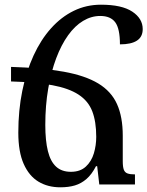

<svg xmlns="http://www.w3.org/2000/svg" viewBox="-20 -786 628 818"><path d="M237 12Q184 12 144 -12Q104 -36 81 -87.5Q58 -139 58 -221Q58 -316 75 -399Q92 -482 123 -549.5Q154 -617 197.5 -665.5Q241 -714 294.5 -740Q348 -766 410 -766Q499 -766 543.5 -736.5Q588 -707 588 -662Q588 -629 563.5 -613Q539 -597 491 -597Q491 -664 471 -691Q451 -718 407 -718Q369 -718 334 -697Q299 -676 270 -635.5Q241 -595 219.5 -538Q198 -481 185.5 -409Q173 -337 173 -254Q173 -187 184 -142.5Q195 -98 219 -76Q243 -54 282 -54Q322 -54 346 -76.5Q370 -99 380 -133Q390 -167 390 -203Q390 -268 373 -312Q356 -356 314.5 -383Q273 -410 203 -423Q133 -436 27 -439V-501Q160 -497 251.5 -480.5Q343 -464 398.5 -430.5Q454 -397 478.5 -342.5Q503 -288 503 -208V-99Q503 -75 507.5 -63Q512 -51 523.5 -47Q535 -43 555 -43V0H403L394 -78H389Q371 -43 348.5 -23.5Q326 -4 299 4Q272 12 237 12Z"/></svg>

Font: Noto Serif Armenian Medium
Style: Regular
Weight: 500
Version: Version 2.007